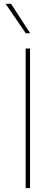

<svg xmlns="http://www.w3.org/2000/svg" viewBox="-20 -980 290 1000"><path d="M136.4 -727.3V0H113.6V-727.3ZM114.3 -806.8 9.2 -960.2H37.6L137.1 -806.8Z"/></svg>

Font: Inter P Thin
Style: Regular
Weight: 100
Designer: Rasmus Andersson
Foundry: rsms
Version: Version 3.018;git-588b23468